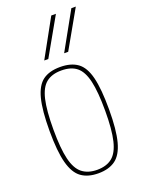

<svg xmlns="http://www.w3.org/2000/svg" viewBox="-151 -857 686 934"><g transform="rotate(-20 192.0 -390.0)"><path d="M38 -265Q38 -371 53.5 -431Q69 -491 102.5 -515.5Q136 -540 192 -540Q248 -540 282 -515.5Q316 -491 331 -431Q346 -371 346 -265Q346 -159 330 -99Q314 -39 280 -14.5Q246 10 192 10Q138 10 104 -14.5Q70 -39 54 -99Q38 -159 38 -265ZM58 -265Q58 -167 71.5 -111Q85 -55 115 -31.5Q145 -8 192 -8Q240 -8 269.5 -31.5Q299 -55 312.5 -111Q326 -167 326 -265Q326 -363 313 -419Q300 -475 271 -498.5Q242 -522 192 -522Q143 -522 113.5 -498.5Q84 -475 71 -419Q58 -363 58 -265ZM234 -596 342 -790H365L255 -596ZM131 -596 238 -790H262L152 -596Z"/></g></svg>

Font: Georama SemiCondensed Thin
Style: Regular
Weight: 100
Width: 4
Designer: Jean-Baptiste Levee
Foundry: Production Type
Version: Version 1.000